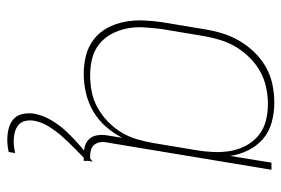

<svg xmlns="http://www.w3.org/2000/svg" viewBox="-146 -422 791 540"><g transform="rotate(90 250.0 -152.5)"><path d="M188 8Q161 8 136 1.5Q111 -5 91 -20.5Q71 -36 59 -58.5Q47 -81 42 -106.5Q37 -132 38 -159Q39 -186 43 -213L63 -333Q67 -358 74.5 -382.5Q82 -407 95.5 -430Q109 -453 128 -472.5Q147 -492 170.5 -505Q194 -518 219.5 -523Q245 -528 270 -528Q298 -528 325 -520.5Q352 -513 371.5 -496Q391 -479 403 -455Q415 -431 419 -404L438 -520H458L381 -56Q379 -47 380.5 -38Q382 -29 387.5 -22Q393 -15 401.5 -12.5Q410 -10 419 -10H433V8H416Q403 8 391 4.5Q379 1 371 -8Q363 -17 361 -30Q359 -43 361 -56L368 -100Q355 -75 336 -53.5Q317 -32 292.5 -18Q268 -4 241 2Q214 8 188 8ZM192 -10Q215 -10 238.5 -14.5Q262 -19 283.5 -31Q305 -43 323 -60.5Q341 -78 353.5 -99Q366 -120 372.5 -143Q379 -166 383 -189L403 -309Q407 -333 408 -357.5Q409 -382 405 -405Q401 -428 390 -448.5Q379 -469 361.5 -483.5Q344 -498 321 -504Q298 -510 273 -510Q250 -510 226.5 -505Q203 -500 182 -488.5Q161 -477 143 -459Q125 -441 112.5 -420Q100 -399 93 -376Q86 -353 82 -330L62 -210Q59 -186 57.5 -161.5Q56 -137 60.5 -114Q65 -91 75.5 -71Q86 -51 103.5 -36.5Q121 -22 144 -16Q167 -10 192 -10ZM373 223Q357 223 341.5 219Q326 215 315 205Q304 195 301 179.5Q298 164 300 148Q305 122 319 98.5Q333 75 352 55Q371 35 392 17Q413 -1 435 -17L432 0Q415 17 398 33.5Q381 50 365 68Q349 86 336.5 106Q324 126 320 148Q318 160 320.5 172Q323 184 332 191.5Q341 199 353 202Q365 205 378 205Q386 205 394 204Q402 203 411 201L408 219Q399 221 390.5 222Q382 223 373 223Z"/></g></svg>

Font: Iosevka Term Curly Thin
Style: Italic
Weight: 100
Italic angle: -9°
Designer: Belleve Invis
Foundry: Belleve Invis
Version: Version 32.3.0